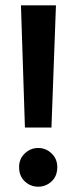

<svg xmlns="http://www.w3.org/2000/svg" viewBox="-20 -694 289 724"><path d="M59 -674H191L174 -213H74ZM52 -64Q52 -95 73.5 -115.5Q95 -136 124 -136Q153 -136 174.5 -115.5Q196 -95 196 -64Q196 -30 174.5 -10Q153 10 124 10Q95 10 73.5 -10Q52 -30 52 -64Z"/></svg>

Font: Mukta Mahee
Style: Bold
Weight: 700
Designer: Shuchita Grover, Noopur Datye, Girish Dalvi, Yashodeep Gholap
Foundry: Ek Type
Version: Version 2.538;PS 1.000;hotconv 16.6.51;makeotf.lib2.5.65220;